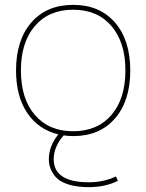

<svg xmlns="http://www.w3.org/2000/svg" viewBox="-20 -550 602 790"><path d="M46 -260Q46 -385 109 -457.5Q172 -530 281 -530Q390 -530 453 -457.5Q516 -385 516 -260Q516 -135 453 -62.5Q390 10 281 10Q260 10 242 7Q201 54 201 105Q201 200 346 200Q406 200 457 176L465 194Q413 220 346 220Q295 220 260 208.5Q225 197 209 178Q193 159 187 141.5Q181 124 181 105Q181 51 220 3Q138 -17 92 -85.5Q46 -154 46 -260ZM123.5 -77Q181 -10 281 -10Q381 -10 438.5 -77Q496 -144 496 -260Q496 -376 438.5 -443Q381 -510 281 -510Q181 -510 123.5 -443Q66 -376 66 -260Q66 -144 123.5 -77Z"/></svg>

Font: Mplus 1p Thin
Style: Regular
Weight: 250
Version: Version 1.061